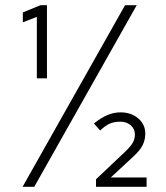

<svg xmlns="http://www.w3.org/2000/svg" viewBox="-20 -720 640 740"><path d="M122 -418V-655L68 -634V-672L136 -700H161V-418ZM350 0V-29L462 -135Q483 -155 491.5 -169.5Q500 -184 500 -202Q500 -223 484 -237Q468 -251 444 -251Q420 -251 403 -243.5Q386 -236 366 -217L342 -244Q369 -266 394 -276.5Q419 -287 444 -287Q486 -287 513 -263.5Q540 -240 540 -205Q540 -181 529.5 -160Q519 -139 490 -113L407 -36H545V0ZM67 0 462 -700H507L112 0Z"/></svg>

Font: Red Hat Mono
Style: Regular
Weight: 300
Monospace: yes
Designer: Pentagram, MCKL
Foundry: Pentagram, MCKL
Version: Version 1.023